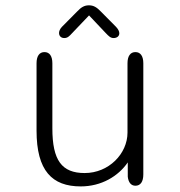

<svg xmlns="http://www.w3.org/2000/svg" viewBox="-20 -672 659 704"><path d="M405.5 -573.5 349.5 -630C334.5 -645.5 323 -652.5 306 -652.5C289.5 -652.5 277.5 -645.5 263 -630L207 -573.5C199.5 -565.5 196.5 -557.5 196.5 -551C196.5 -540 204 -532.5 215.5 -532.5C227.5 -532.5 233.5 -538.5 244.5 -550.5L306.5 -615.5L368 -550.5C379 -539 385.5 -532.5 396.5 -532.5C409 -532.5 417.5 -539.5 417.5 -550C417.5 -557 413.5 -565 405.5 -573.5ZM143 -481C124.5 -481 114 -466.5 114 -440V-193C114 -46 171 11.5 276 11.5C351.5 11.5 413.5 -25.5 448.5 -76.5V-24C451 -2.5 461 9 476.5 9C495 9 505.5 -5.5 505.5 -32.5V-440C505.5 -466.5 495 -481 476.5 -481C458 -481 447.5 -466.5 447.5 -440V-186C447.5 -108 378.5 -37.5 290.5 -37.5C206.5 -37.5 172 -84 172 -201.5V-440C172 -466.5 161.5 -481 143 -481Z"/></svg>

Font: RTM Light Light
Style: Regular
Weight: 300
Designer: after Tyler Finck
Foundry: An Endless Supply
Version: Version 1.000;Glyphs 3.2.1 (3258)